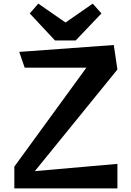

<svg xmlns="http://www.w3.org/2000/svg" viewBox="-20 -1038 723 1058"><path d="M283 -815 144 -964 191 -1018 341 -914 491 -1018 539 -964 397 -815ZM59 0V-120L456 -665H116L86 -752L607 -790L627 -655L172 -95L627 -135V0Z"/></svg>

Font: RocknRoll One
Style: Regular
Weight: 400
Designer: Fontworks Inc.
Foundry: Fontworks Inc.
Version: Version 1.100